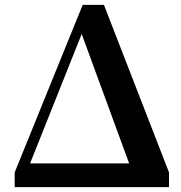

<svg xmlns="http://www.w3.org/2000/svg" viewBox="-20 -765 741 785"><path d="M671 0V-60L405 -745H318L40 -60V0ZM314 -626 508 -97H103Z"/></svg>

Font: AllPunType Bold
Style: Regular
Weight: 700
Version: 1.0